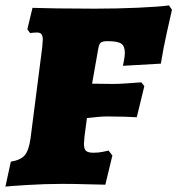

<svg xmlns="http://www.w3.org/2000/svg" viewBox="-40 -679 655 709"><path d="M270 -148Q270 -129 277.5 -122Q285 -115 305 -115Q324 -115 340.5 -118.5Q357 -122 361 -123L375 -105L349 3Q331 3 283 1.5Q235 0 191 0Q127 0 62.5 4Q-2 8 -20 10L0 -82Q37 -88 52 -106.5Q67 -125 73 -170L116 -505Q118 -527 118 -532Q118 -547 113 -553Q108 -559 96 -559Q88 -559 80.5 -558Q73 -557 71 -557L61 -571L80 -650Q103 -649 169.5 -648Q236 -647 310 -647Q392 -647 469.5 -650.5Q547 -654 584 -659L595 -643Q591 -625 577 -563Q563 -501 554 -444L414 -436Q415 -441 418 -457Q421 -473 421 -484Q421 -509 407.5 -518Q394 -527 358 -527Q339 -527 332.5 -522Q326 -517 323 -500L300 -370L380 -369Q398 -369 434 -371.5Q470 -374 482 -375L493 -361L465 -246Q454 -247 421.5 -248Q389 -249 354 -249Q332 -249 281 -243L272 -175Q270 -153 270 -148Z"/></svg>

Font: Alegreya Black
Style: Italic
Weight: 900
Italic angle: -7°
Designer: Juan Pablo del Peral
Foundry: Huerta Tipografica
Version: Version 2.007; ttfautohint (v1.6)